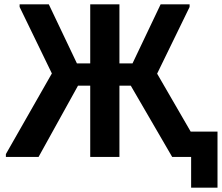

<svg xmlns="http://www.w3.org/2000/svg" viewBox="-20 -720 1018 881"><path d="M528 -429H588L717 -700H850V-688L701 -382L855 -116H978V141H857V0H770L580 -327H528V0H394V-327H338L157 0H7V-13L218 -383L70 -688V-700H204L333 -429H394V-700H528Z"/></svg>

Font: Tilda Sans Bold
Style: Regular
Weight: 700
Designer: ParaType Ltd
Foundry: ParaType Ltd
Version: Version 1.009